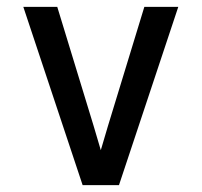

<svg xmlns="http://www.w3.org/2000/svg" viewBox="-20 -540 588 560"><path d="M221 0 48 -520H147L253 -173Q258 -155 263.5 -137.5Q269 -120 274 -102Q279 -120 284.5 -137.5Q290 -155 295 -173L401 -520H500L327 0Z"/></svg>

Font: Iosevka Semi-Condensed Medium
Style: Regular
Weight: 500
Monospace: yes
Designer: Belleve Invis
Foundry: Belleve Invis
Version: Version 27.3.5